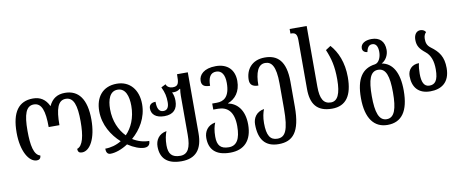

<svg xmlns="http://www.w3.org/2000/svg" viewBox="-80 -1121 4137 1722"><g transform="rotate(-10 1988.5 -260.0)"><path d="M177 7C198 7 214 -3 215 -31C158 -46 140 -135 140 -269C140 -417 165 -492 236 -492C308 -492 333 -417 333 -269H431C431 -417 456 -492 527 -492C599 -492 624 -417 624 -269C624 -139 604 -49 551 -32C551 -4 563 7 589 7C662 7 722 -99 722 -269C722 -456 652 -546 529 -546C461 -546 412 -517 382 -451C351 -517 303 -546 238 -546C108 -546 41 -456 41 -269C41 -98 107 7 177 7Z M838 63C883 63 942 43 998 6C1053 43 1108 63 1147 63C1191 63 1200 33 1200 10C1148 10 1097 -5 1051 -34C1130 -102 1194 -203 1194 -326C1194 -456 1121 -546 1001 -546C871 -546 804 -456 804 -330C804 -205 870 -101 947 -32C901 -4 850 10 799 10C799 40 809 63 838 63ZM1001 -76C943 -135 903 -223 903 -331C903 -417 928 -492 999 -492C1071 -492 1096 -417 1096 -328C1096 -219 1057 -133 1001 -76Z M1454 240C1586 240 1647 163 1647 19V-536H1549C1549 -456 1544 -427 1491 -427C1467 -427 1439 -439 1432 -465L1390 -444C1415 -393 1423 -354 1423 -304C1423 -256 1406 -232 1372 -232C1332 -232 1316 -265 1316 -326C1273 -326 1256 -303 1256 -275C1256 -222 1295 -185 1373 -185C1454 -185 1494 -227 1494 -304C1494 -334 1489 -358 1477 -383C1482 -382 1486 -382 1491 -382C1514 -382 1533 -388 1549 -402H1554C1551 -382 1549 -361 1549 -340V16C1549 134 1521 190 1451 190C1376 190 1345 155 1345 76C1345 22 1355 -20 1367 -50C1295 -38 1264 16 1264 73C1264 175 1319 240 1454 240Z M1898 240C2026 240 2099 163 2099 19C2099 -116 2033 -182 1954 -198V-200C2021 -225 2071 -285 2071 -383C2071 -484 2010 -547 1903 -547C1795 -547 1747 -495 1747 -440C1747 -401 1767 -382 1823 -382C1823 -456 1845 -498 1898 -498C1949 -498 1975 -455 1975 -382C1975 -253 1918 -222 1856 -222H1814V-167H1856C1942 -167 2000 -117 2000 16C2000 134 1965 190 1894 190C1819 190 1789 155 1789 76C1789 22 1798 -20 1811 -50C1739 -38 1708 16 1708 73C1708 175 1763 240 1898 240Z M2339 240C2468 240 2539 166 2539 -65V-293C2539 -484 2463 -547 2349 -547C2229 -547 2173 -465 2173 -374C2173 -335 2193 -309 2250 -309C2250 -426 2279 -498 2344 -498C2401 -498 2440 -455 2440 -293V-68C2440 134 2407 190 2336 190C2271 190 2241 145 2241 32C2241 -22 2251 -63 2263 -93C2191 -81 2160 -28 2160 29C2160 165 2216 240 2339 240Z M2866 10C2993 10 3053 -77 3053 -245C3053 -378 3009 -479 2948 -547L2902 -517C2937 -434 2956 -361 2956 -242C2956 -107 2925 -47 2865 -47C2798 -47 2769 -97 2769 -208V-760H2614V-718H2617C2654 -718 2674 -708 2674 -649V-203C2674 -68 2727 10 2866 10Z M3331 240C3459 240 3526 149 3526 -39C3526 -206 3469 -295 3373 -312C3411 -330 3438 -377 3438 -424C3438 -503 3394 -544 3321 -544C3260 -544 3221 -517 3221 -477C3221 -454 3237 -437 3265 -435C3274 -479 3291 -497 3319 -497C3352 -497 3370 -470 3370 -418C3370 -367 3347 -320 3312 -315C3196 -300 3136 -215 3136 -39C3136 149 3210 240 3331 240ZM3332 188C3261 188 3235 109 3235 -39C3235 -187 3260 -262 3331 -262C3403 -262 3428 -187 3428 -39C3428 109 3403 188 3332 188Z M3761 10C3859 10 3940 -38 3940 -171C3940 -273 3902 -325 3831 -377C3801 -400 3792 -424 3792 -462C3792 -491 3802 -508 3814 -520C3807 -535 3788 -546 3766 -546C3730 -546 3707 -515 3707 -468C3707 -412 3729 -382 3779 -342C3823 -307 3842 -251 3842 -177C3842 -73 3811 -42 3762 -42C3711 -42 3693 -88 3693 -161C3693 -198 3696 -229 3703 -257C3638 -257 3600 -214 3600 -156C3600 -56 3652 10 3761 10Z"/></g></svg>

Font: Noto Serif Georgian ExtraCondensed Semi
Style: Regular
Weight: 600
Width: 3
Designer: Monotype Design Team
Foundry: Monotype Imaging Inc.
Version: Version 1.901